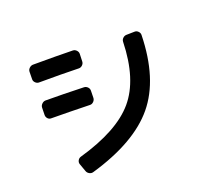

<svg xmlns="http://www.w3.org/2000/svg" viewBox="-161 -988 1321 1248"><g transform="rotate(-30 500.0 -363.5)"><path d="M894.5 -619.1Q908.2 -617.2 917 -604.5Q925.8 -591.8 922.9 -578.1Q863.3 -281.2 696.8 -139.6Q530.3 2 206.1 37.1Q191.4 39.1 179.2 29.3Q167 19.5 165 4.9L155.3 -51.8Q153.3 -65.4 162.1 -76.7Q170.9 -87.9 184.6 -89.8Q470.7 -119.1 607.9 -232.9Q745.1 -346.7 796.9 -599.6Q799.8 -613.3 812 -621.6Q824.2 -629.9 837.9 -627.9ZM143.6 -402.3Q129.9 -404.3 122.1 -416.5Q114.3 -428.7 117.2 -443.4L127 -492.2Q129.9 -505.9 142.6 -514.6Q155.3 -523.4 168.9 -521.5Q289.1 -500 428.7 -470.7Q442.4 -467.8 451.2 -455.6Q460 -443.4 457 -428.7L447.3 -379.9Q444.3 -366.2 431.6 -357.4Q418.9 -348.6 405.3 -351.6Q271.5 -378.9 143.6 -402.3ZM502.9 -621.1Q500 -607.4 487.3 -599.1Q474.6 -590.8 460.9 -593.8Q346.7 -617.2 192.4 -643.6Q178.7 -645.5 169.4 -658.2Q160.2 -670.9 163.1 -684.6L172.9 -735.4Q175.8 -749 188.5 -757.3Q201.2 -765.6 214.8 -763.7Q383.8 -734.4 486.3 -713.9Q500 -710.9 508.3 -698.2Q516.6 -685.5 513.7 -671.9Z"/></g></svg>

Font: Rounded-L Mgen+ 1mn bold
Style: Bold
Weight: 700
Designer: [Source Han Sans]
Ryoko NISHIZUKA  (kana & ideographs); Paul D. Hunt (Latin, Greek & Cyrillic); Wenlong ZHANG  (bopomofo
Version: Version 1.059.20150602